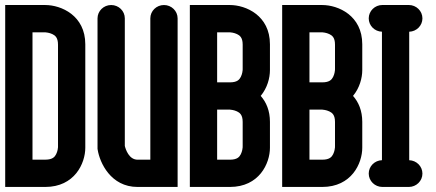

<svg xmlns="http://www.w3.org/2000/svg" viewBox="-28 -737 1718 757"><path d="M308.3 -154.6V-562.5C308.3 -675.8 213.5 -717.2 150.4 -717.2H-7.5V0.1H150.4C266 0.1 308.3 -92.7 308.3 -154.6ZM150.3 -609.6 150.5 -609.6C153.1 -609.4 166.6 -608.2 178.4 -602.5C188.9 -597.4 200.7 -589.5 200.7 -560.8V-156.4L200.7 -156.3C200.5 -153.7 199.3 -140.6 193.4 -129.2C188.2 -119 180 -107.5 150.4 -107.5H100.1V-609.6Z M672.3 -664.5C672.3 -693.6 648.2 -717.2 618.5 -717.2C588.8 -717.2 564.7 -693.7 564.7 -664.7V-107.4H514.4C480.6 -107.4 467.4 -147.9 464.1 -161.7V-664.7C464.1 -693.7 440 -717.2 410.3 -717.2C380.6 -717.2 356.5 -693.6 356.5 -664.5V-150.3L357.2 -146.2C365.2 -96.4 408.2 0.1 514.4 0.1H672.3Z M878.4 -717.2H720.5V0.1H878.4C994 0.1 1036.3 -92.7 1036.3 -154.6V-256.5C1036.3 -300.8 1021.6 -334.5 999.9 -358.9C1025.7 -390 1036.3 -429 1036.3 -460.6V-562.5C1036.3 -675.8 941.5 -717.2 878.4 -717.2ZM928.8 -163.2C928.6 -160.7 928.8 -158.2 928.7 -155.8C928.5 -153.3 927.3 -140.4 921.4 -128.9C916.1 -118.7 907.9 -107.4 878.4 -107.4H828.1V-304.8H878.4L878.5 -304.8C881.1 -304.6 894.5 -303.5 906.4 -297.8C917 -292.6 928.8 -284.8 928.8 -256.3ZM928.8 -468.1C928.6 -465.6 928.8 -463.1 928.7 -460.7C928.5 -458.2 927.3 -445.3 921.4 -433.8C916.1 -423.6 907.9 -412.3 878.4 -412.3H828.1V-609.6H878.4L878.5 -609.6C881.1 -609.4 894.5 -608.3 906.4 -602.6C917 -597.4 928.8 -589.6 928.8 -561.1Z M1242.4 -717.2H1084.5V0.1H1242.4C1358 0.1 1400.3 -92.7 1400.3 -154.6V-256.5C1400.3 -300.8 1385.6 -334.5 1363.9 -358.9C1389.7 -390 1400.3 -429 1400.3 -460.6V-562.5C1400.3 -675.8 1305.5 -717.2 1242.4 -717.2ZM1292.8 -163.2C1292.6 -160.7 1292.8 -158.2 1292.7 -155.8C1292.5 -153.3 1291.3 -140.4 1285.4 -128.9C1280.1 -118.7 1271.9 -107.4 1242.4 -107.4H1192.1V-304.8H1242.4L1242.5 -304.8C1245.1 -304.6 1258.5 -303.5 1270.4 -297.8C1281 -292.6 1292.8 -284.8 1292.8 -256.3ZM1292.8 -468.1C1292.6 -465.6 1292.8 -463.1 1292.7 -460.7C1292.5 -458.2 1291.3 -445.3 1285.4 -433.8C1280.1 -423.6 1271.9 -412.3 1242.4 -412.3H1192.1V-609.6H1242.4L1242.5 -609.6C1245.1 -609.4 1258.5 -608.3 1270.4 -602.6C1281 -597.4 1292.8 -589.6 1292.8 -561.1Z M1425.8 -664.6C1425.8 -636.1 1448.9 -612.8 1477.9 -612V-105.4C1449 -104.5 1425.8 -81.3 1425.8 -52.7C1425.8 -23.6 1449.9 0 1479.6 0.1H1583.7C1613.4 0.1 1637.5 -23.5 1637.5 -52.6C1637.5 -81.2 1614.3 -104.4 1585.4 -105.3V-611.9C1614.3 -612.8 1637.5 -636 1637.5 -664.6C1637.5 -693.7 1613.4 -717.3 1583.7 -717.3H1479.6C1449.9 -717.3 1425.8 -693.6 1425.8 -664.6Z"/></svg>

Font: Cactron
Style: Bold
Weight: 900
Version: Version 1.0